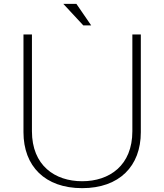

<svg xmlns="http://www.w3.org/2000/svg" viewBox="-20 -938 854 998"><path d="M309 -918 413 -806H454L377 -918ZM146 -256V-759H102V-251C102 -74 214 40 407 40C600 40 712 -74 712 -251V-759H668V-256C668 -78 549 4 407 4C265 4 146 -78 146 -256Z"/></svg>

Font: LINE Seed JP_OTF Thin
Style: Regular
Weight: 250
Designer: LY Corporation & Fontrix & Fontworks
Version: Version 1.007